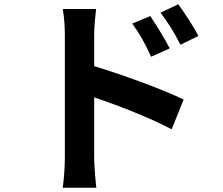

<svg xmlns="http://www.w3.org/2000/svg" viewBox="-20 -819 1040 897"><path d="M682 -744 598 -709C635 -657 657 -617 686 -554L773 -593C750 -638 710 -702 682 -744ZM813 -799 730 -760C767 -710 791 -673 823 -610L907 -651C884 -696 842 -759 813 -799ZM283 -81C283 -42 279 19 273 58H430C425 17 420 -53 420 -81V-364C528 -328 678 -270 782 -215L838 -354C746 -399 553 -470 420 -510V-656C420 -698 425 -742 429 -777H273C280 -741 283 -692 283 -656C283 -572 283 -158 283 -81Z"/></svg>

Font: Noto Sans Mono CJK SC
Style: Bold
Weight: 700
Designer: Ryoko NISHIZUKA 西塚涼子 (kana, bopomofo & ideographs); Paul D. Hunt (Latin, Greek & Cyrillic); Sandoll Communications 산돌커뮤니
Foundry: Adobe
Version: Version 2.004;hotconv 1.0.118;makeotfexe 2.5.65603